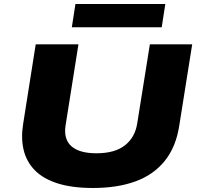

<svg xmlns="http://www.w3.org/2000/svg" viewBox="-20 -926 991 957"><path d="M444 11Q339 11 267 -12Q195 -35 153.5 -77.5Q112 -120 98 -178Q84 -236 95 -306L158 -705H371L307 -302Q296 -233 335.5 -197.5Q375 -162 461 -162Q552 -162 602.5 -201.5Q653 -241 664 -311L727 -705H938L874 -303Q858 -195 802 -125Q746 -55 655.5 -22Q565 11 444 11ZM338 -790 356 -906H804L786 -790Z"/></svg>

Font: Nunito Sans 10pt Expanded Black
Style: Italic
Weight: 900
Width: 7
Italic angle: -9°
Designer: Vernon Adams
Foundry: Vernon Adams
Version: Version 3.101;gftools[0.9.27]